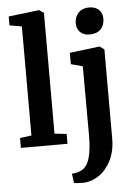

<svg xmlns="http://www.w3.org/2000/svg" viewBox="-67 -869 803 1161"><g transform="rotate(-5 335.0 -288.5)"><path d="M103 -731 29 -744V-798L214 -820H216L243 -801V-68L316 -60V0H33V-60L103 -69ZM429 -722Q429 -760 453 -785Q477 -810 517 -810Q557 -810 577.5 -788.5Q598 -767 598 -735Q598 -695 574.5 -671Q551 -647 507 -647H506Q470 -647 449.5 -668Q429 -689 429 -722ZM378 -547 559 -569H561L588 -549V-9Q588 69 559 125.5Q530 182 485.5 211.5Q441 241 395 243Q345 243 334 239L327 182Q353 182 379 171Q417 155 433.5 103Q450 51 450 -37L449 -459L378 -478Z"/></g></svg>

Font: Koeln Type Serif
Style: Bold
Weight: 700
Designer: Eben Sorkin
Foundry: Eben Sorkin
Version: Version 2.002